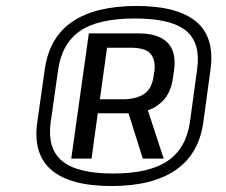

<svg xmlns="http://www.w3.org/2000/svg" viewBox="-20 -852 759 644"><path d="M354 -228Q216 -228 153 -281.5Q90 -335 105 -442L130 -618Q145 -727 223 -779.5Q301 -832 438 -832Q575 -832 638 -779.5Q701 -727 686 -618L662 -442Q647 -335 569 -281.5Q491 -228 354 -228ZM359 -270Q480 -270 542 -312Q604 -354 617 -442L641 -618Q654 -707 604.5 -748.5Q555 -790 432 -790Q310 -790 249 -748.5Q188 -707 175 -618L150 -442Q138 -354 188.5 -312Q239 -270 359 -270ZM278 -740H444Q511 -740 541.5 -709.5Q572 -679 564 -618L560 -590Q552 -531 513 -502Q497 -489 476 -482L529 -320H459L411 -472Q409 -472 406 -472H308L287 -320H219ZM315 -519H392Q435 -519 462 -536Q489 -553 495 -595L498 -615Q502 -649 486 -670.5Q470 -692 416 -692H339Z"/></svg>

Font: Pathway Extreme 8pt Thin 12pt Medium
Style: Italic
Weight: 500
Italic angle: -8°
Version: Version 1.001;gftools[0.9.26]